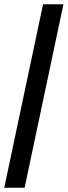

<svg xmlns="http://www.w3.org/2000/svg" viewBox="-20 -756 319 905"><path d="M0 129 183 -736H279L96 129Z"/></svg>

Font: Wix Madefor Text Medium
Style: Italic
Weight: 500
Italic angle: -12°
Designer: Dalton Maag Ltd
Foundry: Dalton Maag Ltd
Version: Version 3.100